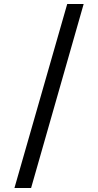

<svg xmlns="http://www.w3.org/2000/svg" viewBox="-20 -812 489 957"><path d="M315 -792H397L135 125H52Z"/></svg>

Font: tamil15
Style: Book
Weight: 400
Designer: Jelle Bosma - Monotype Design Team
Foundry: Monotype Imaging Inc.
Version: Version 2.003